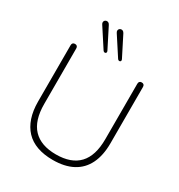

<svg xmlns="http://www.w3.org/2000/svg" viewBox="-216 -1085 1153 1236"><g transform="rotate(30 360.0 -466.5)"><path d="M360 8Q294 8 243.5 -10Q193 -28 159.5 -63.5Q126 -99 108.5 -151Q91 -203 91 -271V-689Q91 -700 96.5 -705.5Q102 -711 112 -711Q122 -711 127.5 -705.5Q133 -700 133 -689V-277Q133 -154 190.5 -93.5Q248 -33 360 -33Q473 -33 530 -93.5Q587 -154 587 -277V-689Q587 -700 592.5 -705.5Q598 -711 608 -711Q618 -711 623.5 -705.5Q629 -700 629 -689V-271Q629 -181 598.5 -118.5Q568 -56 508 -24Q448 8 360 8ZM400 -766 309 -906Q303 -915 304 -922.5Q305 -930 309.5 -934.5Q314 -939 321 -940.5Q328 -942 335 -938.5Q342 -935 347 -925L422 -777Q425 -771 424 -766Q423 -761 418.5 -759Q414 -757 409 -758.5Q404 -760 400 -766ZM292 -766 201 -906Q195 -915 196 -922.5Q197 -930 201.5 -934.5Q206 -939 213 -940.5Q220 -942 227 -938.5Q234 -935 239 -925L314 -777Q317 -771 316 -766Q315 -761 310.5 -759Q306 -757 301 -758.5Q296 -760 292 -766Z"/></g></svg>

Font: Nunito ExtraLight
Style: Regular
Weight: 200
Designer: Vernon Adams
Foundry: Vernon Adams
Version: Version 3.602